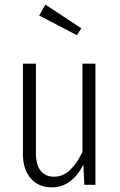

<svg xmlns="http://www.w3.org/2000/svg" viewBox="-20 -798 516 829"><path d="M392 0H344L340 -87Q289 11 204 11Q146 11 112.5 -28Q79 -67 79 -132V-523H135V-137Q135 -87 155.5 -61Q176 -35 213 -35Q252 -35 282 -63.5Q312 -92 336 -142V-523H392ZM176 -778 331 -676 312 -646 149 -731Z"/></svg>

Font: Fira Sans Extra Condensed Light
Style: Regular
Weight: 300
Width: 1
Designer: Carrois Corporate & Edenspiekermann AG
Foundry: Carrois Corporate GbR & Edenspiekermann AG
Version: Version 4.203